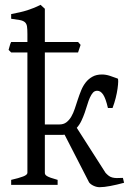

<svg xmlns="http://www.w3.org/2000/svg" viewBox="-20 -777 546 807"><path d="M229.5 -253.9Q247.1 -253.9 259 -262.9Q271 -272 279.5 -286.6Q288.1 -301.3 294.4 -320.3Q300.8 -339.4 307.1 -358.9Q313.5 -378.4 321.3 -397.5Q329.1 -416.5 340.8 -431.2Q352.5 -445.8 368.9 -454.8Q385.3 -463.9 408.7 -463.9Q424.8 -463.9 441.9 -458.3Q459 -452.6 474.6 -446.8Q477.1 -445.8 476.8 -434.1Q476.6 -422.4 474.1 -404.5Q471.7 -386.7 466.3 -365.2Q460.9 -343.8 453.1 -323.2H433.6Q424.3 -363.3 413.6 -379.4Q402.8 -395.5 388.7 -395.5Q377.9 -395.5 370.8 -387.7Q363.8 -379.9 357.9 -366.9Q352.1 -354 347.2 -337.4Q342.3 -320.8 336.2 -303.5Q330.1 -286.1 322.3 -269.5Q314.5 -252.9 302.7 -239.7L423.8 -50.3Q431.2 -42.5 437.5 -37.8Q443.8 -33.2 451.9 -31Q460 -28.8 470.5 -28.6Q481 -28.3 496.6 -29.3L501.5 -8.8Q471.2 -0.5 444.1 4.6Q417 9.8 398.9 9.8Q386.2 9.8 373.5 3.9Q360.8 -2 354.5 -10.3L251.5 -210.9Q247.6 -210.4 243.7 -210.2Q239.7 -210 235.8 -210H168.5V-50.8Q168.5 -46.9 170.2 -43.7Q171.9 -40.5 177.2 -37.1Q182.6 -33.7 193.4 -29.8Q204.1 -25.9 222.2 -21V0H26.9V-21Q59.1 -28.3 77.1 -35.2Q95.2 -42 95.2 -50.8V-556.6H26.9L16.1 -567.4Q18.6 -575.2 20.8 -584Q22.9 -592.8 26.9 -600.6H95.2V-633.8Q95.2 -654.3 93.5 -665.8Q91.8 -677.2 84.7 -683.6Q77.6 -689.9 64 -692.6Q50.3 -695.3 26.9 -698.2V-717.8Q47.4 -721.7 64.2 -725.6Q81.1 -729.5 95.5 -734.1Q109.9 -738.8 123 -744.1Q136.2 -749.5 150.4 -756.8L168.5 -740.2V-600.6H308.1L318.8 -588.4L308.1 -556.6H168.5V-253.9Z"/></svg>

Font: Gentium Unicode
Style: Regular
Weight: 400
Version: Version 1.009